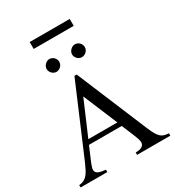

<svg xmlns="http://www.w3.org/2000/svg" viewBox="-236 -1166 1191 1304"><g transform="rotate(-30 359.5 -514.0)"><path d="M450.2 0V-18.6Q484.9 -19 499.5 -28.6Q514.2 -38.1 516.6 -53.2Q519 -68.4 512.5 -87.6Q505.9 -106.9 497.6 -127L458 -222.2H201.2L156.2 -116.7Q147 -94.2 142.1 -77.1Q137.2 -60.1 142.3 -47.9Q147.5 -35.6 164.8 -28.6Q182.1 -21.5 216.8 -18.6V0H7.3V-18.6Q28.3 -20 43.9 -27.6Q59.6 -35.2 72 -49.3Q84.5 -63.5 95.2 -84.2Q106 -105 117.7 -131.8L350.1 -677.7H367.7L597.7 -127Q612.3 -92.3 624 -71.5Q635.7 -50.8 648.2 -39.6Q660.6 -28.3 675.5 -24.2Q690.4 -20 710.9 -18.6V0ZM332 -526.4 216.8 -257.8H444.3ZM308.6 -812Q308.6 -801.8 304.7 -792.7Q300.8 -783.7 293.7 -776.9Q286.6 -770 277.6 -765.9Q268.6 -761.7 258.3 -761.7Q248.5 -761.7 239.7 -765.9Q231 -770 224.1 -777.1Q217.3 -784.2 213.4 -793.2Q209.5 -802.2 209.5 -812Q209.5 -821.3 213.6 -830.3Q217.8 -839.4 224.6 -846.2Q231.4 -853 240.2 -857.4Q249 -861.8 258.3 -861.8Q268.6 -861.8 277.6 -857.9Q286.6 -854 293.7 -847.2Q300.8 -840.3 304.7 -831.3Q308.6 -822.3 308.6 -812ZM508.8 -812Q508.8 -801.8 504.9 -792.7Q501 -783.7 493.9 -776.9Q486.8 -770 477.8 -765.9Q468.8 -761.7 458.5 -761.7Q448.2 -761.7 439.2 -765.9Q430.2 -770 423.3 -777.1Q416.5 -784.2 412.6 -793.2Q408.7 -802.2 408.7 -812Q408.7 -821.3 413.1 -830.3Q417.5 -839.4 424.3 -846.2Q431.2 -853 440.2 -857.4Q449.2 -861.8 458.5 -861.8Q468.8 -861.8 477.8 -857.9Q486.8 -854 493.9 -847.2Q501 -840.3 504.9 -831.3Q508.8 -822.3 508.8 -812ZM201.7 -974.1V-1028.3H515.6V-974.1Z"/></g></svg>

Font: Doulos SIL APac
Style: Regular
Weight: 400
Designer: Walt Agee, Victor Gaultney, Peter Martin, Debbi Hosken, Becca Hirsbrunner
Foundry: SIL International
Version: Version 5.000